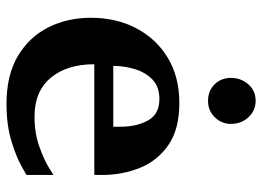

<svg xmlns="http://www.w3.org/2000/svg" viewBox="-124 -642 778 569"><g transform="rotate(90 264.5 -357.0)"><path d="M287.1 12.2Q202.1 12.2 145.5 -21.5Q88.9 -55.2 60.5 -111.8Q32.2 -168.5 32.2 -237.8Q32.2 -313.5 63.5 -372.8Q94.7 -432.1 151.4 -466.1Q208 -500 284.2 -500Q362.8 -500 409.7 -467.3Q456.5 -434.6 477.3 -382.3Q498 -330.1 498 -272Q498 -266.1 498 -260Q498 -253.9 498 -248H169.9Q169.9 -166.5 210.2 -118.7Q250.5 -70.8 324.2 -70.8Q374.5 -70.8 413.8 -85Q453.1 -99.1 475.6 -113Q498 -127 498 -127V-46.9Q498 -46.9 471.7 -32Q445.3 -17.1 397.9 -2.4Q350.6 12.2 287.1 12.2ZM174.8 -304.2H355V-326.2Q355 -374 336.2 -407.5Q317.4 -440.9 272.9 -440.9Q236.3 -440.9 214.8 -419.9Q193.4 -398.9 184.1 -367.4Q174.8 -335.9 174.8 -304.2ZM346.7 -652.8Q346.7 -625.5 327.1 -605.2Q307.6 -585 278.3 -585Q249 -585 229.7 -604.2Q210.4 -623.5 210.4 -652.8Q210.4 -683.1 229.5 -704.6Q248.5 -726.1 278.3 -726.1Q307.1 -726.1 326.9 -704.8Q346.7 -683.6 346.7 -652.8Z"/></g></svg>

Font: Charis
Style: Bold
Weight: 700
Designer: Walt Agee, Miriam Martin, Annie Olsen, Victor Gaultney, Lorna Priest, Alan Ward, Bob Hallissy, Martin Hosken, Sharon Cor
Foundry: SIL Global
Version: Version 7.000